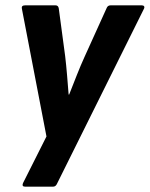

<svg xmlns="http://www.w3.org/2000/svg" viewBox="-20 -514 561 719"><path d="M74 185Q61 185 66 172L154 -3L62 -481Q59 -494 74 -494H188Q198 -494 200 -483L224 -304Q228 -270 231 -234Q234 -198 237 -160H239Q254 -198 268 -233.5Q282 -269 297 -302L379 -483Q383 -494 394 -494H511Q517 -494 519.5 -490.5Q522 -487 519 -481L194 173Q189 185 179 185Z"/></svg>

Font: Sofia Sans Semi Condensed ExtraBold
Style: Italic
Weight: 800
Italic angle: -9°
Version: Version 4.100